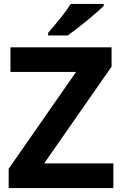

<svg xmlns="http://www.w3.org/2000/svg" viewBox="-20 -1020 619 974"><path d="M555 -66H24V-164L366 -655H33V-780H546V-682L204 -191H555ZM506 -990Q492 -976 469 -956Q446 -936 419.5 -914Q393 -892 367.5 -872.5Q342 -853 323 -840H224V-853Q240 -872 261.5 -897.5Q283 -923 304 -950.5Q325 -978 339 -1000H506Z"/></svg>

Font: Noto Sans Malayalam UI
Style: Regular
Weight: 400
Designer: Jelle Bosma - Monotype Design Team
Foundry: Monotype Imaging Inc.
Version: Version 2.104